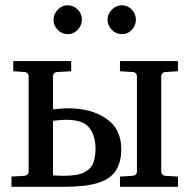

<svg xmlns="http://www.w3.org/2000/svg" viewBox="-20 -716 727 736"><path d="M23.9 0V-39.1L73.2 -42Q82 -43 85.9 -47.6Q89.8 -52.2 89.8 -57.1V-424.8Q89.8 -429.7 85.7 -434.6Q81.5 -439.5 73.2 -439.9L30.8 -442.9V-481.9H252.9V-442.9L200.2 -439.9Q190.9 -439.5 187 -434.6Q183.1 -429.7 183.1 -424.8V-296.9Q183.1 -296.9 203.4 -298.8Q223.6 -300.8 241.2 -300.8Q330.1 -300.8 387.5 -261.2Q444.8 -221.7 444.8 -145Q444.8 -94.7 424.3 -62.5Q403.8 -30.3 356.4 -15.1Q309.1 0 228 0Q177.2 0 126 0Q74.7 0 23.9 0ZM223.1 -42Q279.8 -42 305.7 -56.6Q331.5 -71.3 338.9 -95Q346.2 -118.7 346.2 -145Q346.2 -194.3 322.8 -225.6Q299.3 -256.8 233.9 -256.8Q221.2 -256.8 202.1 -254.9Q183.1 -252.9 183.1 -252.9V-43.9Q183.1 -43.9 195.6 -43Q208 -42 223.1 -42ZM439.9 0V-39.1L487.8 -42Q497.1 -43 501 -47.6Q504.9 -52.2 504.9 -57.1V-424.8Q504.9 -429.7 501 -434.6Q497.1 -439.5 487.8 -439.9L439.9 -442.9V-481.9H662.1V-442.9L613.8 -439.9Q606 -439.5 602.1 -434.6Q598.1 -429.7 598.1 -424.8V-57.1Q598.1 -52.2 602.1 -47.6Q606 -43 613.8 -42L662.1 -39.1V0ZM501 -641.1Q501 -618.7 485.4 -601.8Q469.7 -585 447.3 -585Q424.8 -585 408.4 -601.8Q392.1 -618.7 392.1 -641.1Q392.1 -662.1 408.7 -679Q425.3 -695.8 447.3 -695.8Q469.7 -695.8 485.4 -679.2Q501 -662.6 501 -641.1ZM293.9 -641.1Q293.9 -618.7 277.8 -601.8Q261.7 -585 239.3 -585Q217.3 -585 201.2 -601.6Q185.1 -618.2 185.1 -640.1Q185.1 -661.6 201.2 -678.7Q217.3 -695.8 239.3 -695.8Q261.7 -695.8 277.8 -679.7Q293.9 -663.6 293.9 -641.1Z"/></svg>

Font: Charis
Style: Regular
Weight: 400
Designer: Walt Agee, Miriam Martin, Annie Olsen, Victor Gaultney, Lorna Priest, Alan Ward, Bob Hallissy, Martin Hosken, Sharon Cor
Foundry: SIL Global
Version: Version 7.000